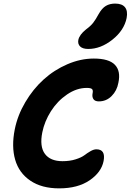

<svg xmlns="http://www.w3.org/2000/svg" viewBox="-20 -1036 725 1066"><path d="M470.2 -764.2Q439 -764.2 424.8 -778.1Q410.6 -792 415 -814.9Q421.4 -843.8 458 -873Q482.9 -891.1 497.1 -909.2Q511.2 -927.2 527.8 -958Q545.9 -990.2 567.6 -1003.2Q589.4 -1016.1 619.1 -1016.1Q657.7 -1016.1 674.1 -995.6Q690.4 -975.1 683.1 -936Q668.9 -867.2 604 -815.7Q539.1 -764.2 470.2 -764.2ZM308.1 9.8Q211.4 9.8 148.4 -33Q85.4 -75.7 64.2 -149.2Q43 -222.7 62 -317.9Q77.6 -396 120.4 -468.5Q163.1 -541 221.7 -594.2Q280.3 -647.5 353.8 -679.2Q427.2 -710.9 501 -710.9Q585 -710.9 618.2 -676Q651.4 -641.1 637.2 -576.2Q629.4 -532.7 599.9 -502.9Q570.3 -473.1 528.8 -473.1Q507.3 -473.1 498.8 -485.6Q490.2 -498 494.1 -518.1Q497.6 -533.7 491.5 -540.8Q485.4 -547.9 461.9 -547.9Q405.8 -547.9 352.3 -511.5Q298.8 -475.1 262.9 -418.7Q227.1 -362.3 214.8 -300.8Q199.2 -222.7 229.2 -181.9Q259.3 -141.1 327.1 -141.1Q367.7 -141.1 399.9 -151.4Q432.1 -161.6 448.5 -174.1Q464.8 -186.5 482.7 -196.8Q500.5 -207 515.1 -207Q567.4 -207 555.2 -142.1Q543 -79.6 477.5 -34.9Q412.1 9.8 308.1 9.8Z"/></svg>

Font: Shantell Sans Normal
Style: Bold Italic
Weight: 700
Italic angle: -11.31°
Designer: Stephen Nixon, Anya Danilova, Shantell Martin
Foundry: Arrow Type
Version: Version 1.006;[559af2be0]